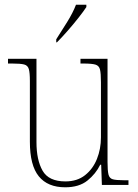

<svg xmlns="http://www.w3.org/2000/svg" viewBox="-20 -786 586 816"><path d="M257 10Q183 10 145 -36.5Q107 -83 107 -184V-442Q107 -477 102.5 -492.5Q98 -508 82.5 -512Q67 -516 32 -516H14V-536H135V-182Q135 -106 161 -60.5Q187 -15 258 -15Q308 -15 341.5 -41.5Q375 -68 392 -110.5Q409 -153 409 -202V-436Q409 -474 405 -490.5Q401 -507 385.5 -511.5Q370 -516 334 -516H322V-536H437V-97Q437 -61 441 -44.5Q445 -28 459.5 -24Q474 -20 505 -20H526V0H413L410 -86H406Q387 -47 351.5 -18.5Q316 10 257 10ZM219 -619Q241 -653 265.5 -692.5Q290 -732 303 -766H347V-756Q336 -739 314 -711Q292 -683 267 -654.5Q242 -626 222 -606H219Z"/></svg>

Font: Noto Serif Tamil SemiCondensed Thin
Style: Italic
Weight: 100
Width: 4
Italic angle: -12°
Designer: Indian Type Foundry, Tom Grace, and the Monotype Design Team
Foundry: Monotype Imaging Inc.
Version: Version 2.003; ttfautohint (v1.8.4.7-5d5b)